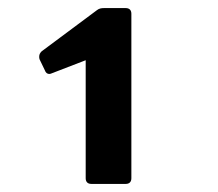

<svg xmlns="http://www.w3.org/2000/svg" viewBox="-20 -778 540 475"><path d="M206 -323H291C300 -323 305 -328 305 -337V-744C305 -753 300 -758 291 -758H237C231 -758 225 -757 220 -753L83 -651C79 -647 77 -643 77 -638C77 -636 77 -633 78 -631L91 -604C93 -598 97 -595 102 -595C104 -595 107 -596 109 -597L192 -629V-337C192 -328 197 -323 206 -323Z"/></svg>

Font: LINE Seed JP_OTF Bold
Style: Regular
Weight: 700
Designer: LINE & Fontrix & Fontworks
Version: Version 1.009